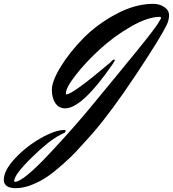

<svg xmlns="http://www.w3.org/2000/svg" viewBox="-213 -738 903 1003"><path d="M587 -718Q620 -718 645 -701.5Q670 -685 670 -658.5Q670 -632 657 -606Q623 -537 496 -346Q369 -155 273 -44Q269 -40 238.5 -5.5Q208 29 183.5 55Q159 81 116.5 119Q74 157 37.5 182.5Q1 208 -44.5 226.5Q-90 245 -130 245Q-193 245 -193 201Q-193 152 -134.5 89.5Q-76 27 -0.5 -16Q75 -59 124 -59Q130 -59 130 -54Q130 -49 126 -46Q122 -43 101 -33Q42 -3 -48.5 86Q-139 175 -139 208Q-139 212 -135 212Q-93 212 46 64Q180 -79 276 -197Q420 -371 514.5 -487.5Q609 -604 619 -627Q628 -639 628 -644.5Q628 -650 623 -650Q559 -650 470.5 -599Q382 -548 308.5 -480.5Q235 -413 183 -346.5Q131 -280 131 -249Q131 -245 134 -245Q166 -245 358 -407Q377 -427 382 -427Q387 -427 387 -423.5Q387 -420 374 -401Q216 -172 127 -172Q95 -172 76.5 -198.5Q58 -225 58 -269.5Q58 -314 104.5 -390Q151 -466 223 -539Q295 -612 394.5 -665Q494 -718 587 -718Z"/></svg>

Font: Mr Dafoe
Style: Regular
Weight: 400
Designer: Alejandro Paul
Foundry: Alejandro Paul
Version: Version 1.000